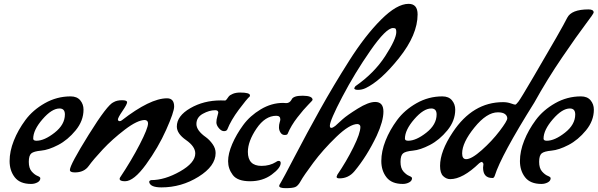

<svg xmlns="http://www.w3.org/2000/svg" viewBox="-20 -901 3113 1000"><path d="M142 57Q84 57 57 22.5Q30 -12 30 -62.5Q30 -113 52 -168.5Q74 -224 112.5 -276Q151 -328 213.5 -363.5Q276 -399 348 -399Q381 -399 398 -378.5Q415 -358 415 -330Q415 -272 374 -222Q333 -172 283 -146Q233 -120 194.5 -116.5Q156 -113 143 -102Q130 -91 130 -58Q130 -25 145 -8Q160 9 175 15Q190 21 190 27Q190 41 175 49Q160 57 142 57ZM318 -305Q318 -336 290 -336Q250 -336 201.5 -280Q153 -224 153 -179Q153 -168 170 -168Q211 -168 264.5 -210Q318 -252 318 -305Z M631 43Q603 43 603 30L605 24Q665 -66 708 -149.5Q751 -233 751 -258Q751 -266 747 -270.5Q743 -275 735 -276Q696 -276 630.5 -226Q565 -176 515.5 -123Q466 -70 442 -36.5Q418 -3 370 -3Q344 -3 344 -16Q344 -42 442 -199.5Q540 -357 572 -369Q589 -379 615.5 -379Q642 -379 642 -368.5Q642 -358 618 -323Q594 -288 594 -278Q596 -270 602.5 -270Q609 -270 614 -274Q762 -389 850 -389Q887 -389 887 -346Q887 -318 845.5 -225Q804 -132 740.5 -44.5Q677 43 631 43Z M757 47Q757 39 768 37Q838 37 917.5 -8Q997 -53 997 -102Q997 -138 949 -171.5Q901 -205 901 -242Q901 -297 971 -337.5Q1041 -378 1130 -378Q1146 -378 1151 -377.5Q1156 -377 1160.5 -383.5Q1165 -390 1171 -398Q1177 -406 1193 -412.5Q1209 -419 1231 -419Q1282 -419 1282 -404Q1282 -401 1281 -399Q1265 -385 1224 -330Q1183 -275 1164 -227Q1160 -218 1146.5 -218Q1133 -218 1120 -233.5Q1107 -249 1107 -263.5Q1107 -278 1112 -294.5Q1117 -311 1117 -314Q1117 -327 1101 -327Q1070 -327 1036.5 -308.5Q1003 -290 1003 -255Q1003 -221 1053 -186Q1072 -172 1087.5 -150Q1103 -128 1103 -104Q1103 -36 1014 19.5Q925 75 821 75Q762 75 757 47Z M1454 -365 1471 -364Q1488 -364 1498 -381Q1506 -403 1557 -402.5Q1608 -402 1608 -381Q1608 -378 1585 -355Q1562 -332 1529 -289.5Q1496 -247 1478 -204Q1476 -198 1462.5 -198Q1449 -198 1441 -210.5Q1433 -223 1433 -237.5Q1433 -252 1436.5 -263Q1440 -274 1440 -279Q1440 -298 1419 -298Q1361 -298 1316 -231.5Q1271 -165 1271 -110Q1271 -37 1342 -37Q1385 -37 1417 -57Q1424 -63 1431 -63Q1442 -63 1442 -52Q1442 -26 1395 8.5Q1348 43 1282.5 43Q1217 43 1192.5 10.5Q1168 -22 1168 -61.5Q1168 -101 1189.5 -151Q1211 -201 1246.5 -249.5Q1282 -298 1338 -331.5Q1394 -365 1454 -365Z M1934 -370Q1977 -370 1977 -320Q1977 -270 1942 -194Q1891 -87 1826 -9Q1795 28 1748 28Q1733 28 1733 20L1737 9Q1784 -60 1820.5 -133.5Q1857 -207 1857 -240Q1857 -246 1853.5 -250Q1850 -254 1842 -255Q1801 -255 1731.5 -188Q1662 -121 1611.5 -53Q1561 15 1546.5 41.5Q1532 68 1517 73.5Q1502 79 1468 79Q1434 79 1434 67Q1434 63 1443.5 48Q1453 33 1515.5 -87Q1578 -207 1647.5 -331.5Q1717 -456 1799.5 -586Q1882 -716 1964.5 -798.5Q2047 -881 2108 -881Q2155 -881 2155 -826Q2155 -720 2058.5 -599Q1962 -478 1882 -441Q1864 -433 1844.5 -433Q1825 -433 1825 -442L1831 -452Q1929 -520 1986.5 -609Q2044 -698 2044 -734Q2044 -746 2041 -750.5Q2038 -755 2027 -755Q1991 -755 1909.5 -638Q1828 -521 1763 -397Q1698 -273 1698 -246Q1698 -235 1705.5 -235Q1713 -235 1726 -245Q1741 -259 1764.5 -280Q1788 -301 1843.5 -335.5Q1899 -370 1934 -370Z M2078 57Q2020 57 1993 22.5Q1966 -12 1966 -62.5Q1966 -113 1988 -168.5Q2010 -224 2048.5 -276Q2087 -328 2149.5 -363.5Q2212 -399 2284 -399Q2317 -399 2334 -378.5Q2351 -358 2351 -330Q2351 -272 2310 -222Q2269 -172 2219 -146Q2169 -120 2130.5 -116.5Q2092 -113 2079 -102Q2066 -91 2066 -58Q2066 -25 2081 -8Q2096 9 2111 15Q2126 21 2126 27Q2126 41 2111 49Q2096 57 2078 57ZM2254 -305Q2254 -336 2226 -336Q2186 -336 2137.5 -280Q2089 -224 2089 -179Q2089 -168 2106 -168Q2147 -168 2200.5 -210Q2254 -252 2254 -305Z M2573 -316Q2515 -316 2451 -237Q2387 -158 2387 -102Q2387 -72 2408 -72Q2436 -72 2489 -119Q2542 -166 2582 -218.5Q2622 -271 2622 -284.5Q2622 -298 2610 -307Q2598 -316 2573 -316ZM2546 26H2544Q2496 26 2496 -28L2498 -48L2491 -58Q2485 -58 2476 -51Q2390 32 2325 32Q2305 32 2288.5 16.5Q2272 1 2272 -37Q2272 -113 2338 -212Q2442 -369 2600 -369Q2622 -369 2640.5 -362.5Q2659 -356 2663.5 -356Q2668 -356 2680 -371.5Q2692 -387 2757 -498Q2908 -755 2934 -808Q2956 -852 3045 -852Q3072 -852 3072 -836Q3072 -830 3029.5 -774Q2987 -718 2908.5 -603Q2830 -488 2763 -367Q2590 -91 2557 14Q2553 26 2546 26Z M2800 57Q2742 57 2715 22.5Q2688 -12 2688 -62.5Q2688 -113 2710 -168.5Q2732 -224 2770.5 -276Q2809 -328 2871.5 -363.5Q2934 -399 3006 -399Q3039 -399 3056 -378.5Q3073 -358 3073 -330Q3073 -272 3032 -222Q2991 -172 2941 -146Q2891 -120 2852.5 -116.5Q2814 -113 2801 -102Q2788 -91 2788 -58Q2788 -25 2803 -8Q2818 9 2833 15Q2848 21 2848 27Q2848 41 2833 49Q2818 57 2800 57ZM2976 -305Q2976 -336 2948 -336Q2908 -336 2859.5 -280Q2811 -224 2811 -179Q2811 -168 2828 -168Q2869 -168 2922.5 -210Q2976 -252 2976 -305Z"/></svg>

Font: Condiment
Style: Regular
Weight: 400
Designer: Angel Koziupa, Alejandro Paul
Foundry: Angel Koziupa, Alejandro Paul
Version: Version 1.001